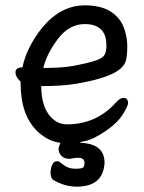

<svg xmlns="http://www.w3.org/2000/svg" viewBox="-20 -512 540 718"><path d="M290 115Q296 111 296 97Q296 78 272 78Q262 78 241 82H240Q220 82 209.5 70.5Q199 59 199 45Q199 38 206 22Q171 18 142 -3Q102 -30 79.5 -79Q57 -128 57 -207Q38 -224 38 -241Q38 -260 63 -260H64Q79 -335 139 -410Q208 -492 297 -492Q357 -492 392.5 -469.5Q428 -447 442 -411.5Q456 -376 456 -340.5Q456 -305 451 -286Q444 -259 406 -239Q360 -215 266 -199Q212 -190 134 -190Q135 -120 162.5 -83.5Q190 -47 230 -47Q340 -47 413 -128Q429 -146 441 -146Q451 -146 455 -140.5Q459 -135 459 -126.5Q459 -118 445 -94Q417 -41 333 3Q309 15 281 19L280 22Q371 25 371 97Q366 186 267 186Q223 186 181 162Q169 155 169 134Q169 121 174 107Q180 91 193 91Q203 91 206 96Q222 109 234 114Q246 119 264 119Q282 119 290 115ZM150 -258Q215 -258 259.5 -266.5Q304 -275 332.5 -284Q361 -293 369.5 -304.5Q378 -316 378 -341Q378 -378 362 -397Q342 -422 297 -422Q239 -422 197 -367Q155 -312 142 -258Z"/></svg>

Font: Moon Stars Kai HW
Style: Bold
Weight: 700
Designer: GuiWonder
Version: Version 1.101